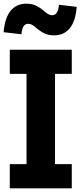

<svg xmlns="http://www.w3.org/2000/svg" viewBox="-28 -1031 440 1051"><path d="M25.6 -626.5V-758.9H364.9V-626.5H273.2V-132.5H364.9V0H25.6V-132.5H117.2V-626.5ZM294.5 -1005 392 -993.5Q385.5 -915 353.9 -876.3Q322.2 -837.6 267.7 -837.6Q237.5 -837.6 215.2 -848.3Q192.9 -859 171.7 -877.2Q156.9 -890.1 147 -895.5Q137.1 -900.8 126.8 -900.8Q109.8 -900.8 100.7 -886.4Q91.7 -872 89.2 -843.5L-8.3 -854.7Q-1.6 -933.2 30.2 -972Q61.9 -1010.9 116.6 -1010.9Q146.6 -1010.9 169.3 -1000Q192.1 -989 213.5 -970.3Q229.1 -957.2 238.7 -952.4Q248.3 -947.7 257.4 -947.7Q273.9 -947.7 283.2 -962.1Q292.5 -976.5 294.5 -1005Z"/></svg>

Font: Hepta Slab ExtraLight
Style: Regular
Weight: 200
Designer: Michael LaGattuta
Foundry: Michael LaGattuta
Version: Version 1.100